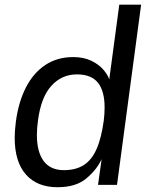

<svg xmlns="http://www.w3.org/2000/svg" viewBox="-20 -774 624 804"><path d="M41.5 -197.5Q41.5 -225 46.5 -265Q57.5 -347.5 88.8 -408.2Q120 -469 170 -502Q220 -535 286.5 -535Q330 -535 361.8 -519.8Q393.5 -504.5 412 -483.2Q430.5 -462 437.5 -441.5L479.5 -754.5H571L470 0H390.5L405.5 -107.5Q385 -63 341.2 -26.5Q297.5 10 221 10Q135.5 10 88.5 -43.2Q41.5 -96.5 41.5 -197.5ZM134.5 -208.5Q134.5 -137.5 163 -99.5Q191.5 -61.5 247 -61.5Q297.5 -61.5 330.8 -82.8Q364 -104 384.2 -149.5Q404.5 -195 414.5 -269Q418 -296.5 418 -324Q418 -392.5 390.2 -427.5Q362.5 -462.5 302 -462.5Q238.5 -462.5 195 -414.5Q151.5 -366.5 139 -269Q134.5 -237 134.5 -208.5Z"/></svg>

Font: 1883 Sans
Style: Italic
Weight: 400
Italic angle: -8°
Designer: 1883 Sans project is a fork of Public Sans.
Version: Version 1.009